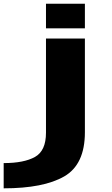

<svg xmlns="http://www.w3.org/2000/svg" viewBox="-130 -796 609 1046"><path d="M-110 230V92.5Q0.5 92.5 60.5 59Q120.5 25.5 120.5 -73V-586H332.5V-75.5Q332.5 100 220 165Q107.5 230 -110 230ZM120.5 -775.5H332.5V-641.5H120.5Z"/></svg>

Font: Anybody UltraExpanded Regular
Style: Bold
Weight: 700
Width: 9
Designer: Tyler Finck
Foundry: Etcetera Type Company
Version: Version 1.010; ttfautohint (v1.8.3) -l 8 -r 50 -G 200 -x 14 